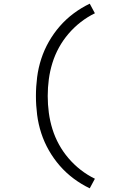

<svg xmlns="http://www.w3.org/2000/svg" viewBox="-20 -861 640 1042"><path d="M467 161Q421 139 379.5 108Q338 77 304.5 38.5Q271 0 245.5 -44.5Q220 -89 204 -138Q188 -187 181.5 -238Q175 -289 175 -340Q175 -391 181.5 -442Q188 -493 204 -542Q220 -591 245.5 -635.5Q271 -680 304.5 -718.5Q338 -757 379.5 -788Q421 -819 467 -841L495 -789Q454 -769 418 -741Q382 -713 352 -678Q322 -643 300 -603Q278 -563 264.5 -519.5Q251 -476 245 -431Q239 -386 239 -340Q239 -294 245 -249Q251 -204 264.5 -160.5Q278 -117 300 -77Q322 -37 352 -2Q382 33 418 61Q454 89 495 109Z"/></svg>

Font: Iosevka Curly Light Extended
Style: Regular
Weight: 300
Width: 7
Monospace: yes
Designer: Belleve Invis
Foundry: Belleve Invis
Version: Version 11.1.0; ttfautohint (v1.8.3)